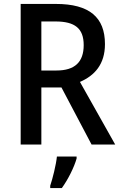

<svg xmlns="http://www.w3.org/2000/svg" viewBox="-20 -734 615 975"><path d="M264 -714H85V0H190V-290H292L445 0H565L386 -318C460 -350 513 -407 513 -510C513 -646 434 -714 264 -714ZM262 -625C360 -625 405 -590 405 -505C405 -419 360 -376 267 -376H190V-625ZM369 71V61H269C265 102 247 174 235 209V221H294C326 177 357 114 369 71Z"/></svg>

Font: Noto Sans Thai Looped SemiCondensed Medium
Style: Regular
Weight: 500
Width: 4
Designer: Sasikarn Vongin, Ben Mitchell
Foundry: The Fontpad Ltd
Version: Version 1.001